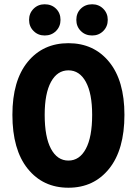

<svg xmlns="http://www.w3.org/2000/svg" viewBox="-20 -866 640 898"><path d="M38 -329Q38 -489 109.5 -576.5Q181 -664 300 -664Q419 -664 490.5 -576.5Q562 -489 562 -329Q562 -166 490.5 -77Q419 12 300 12Q181 12 109.5 -77Q38 -166 38 -329ZM411 -329Q411 -429 381.5 -483Q352 -537 300 -537Q248 -537 218.5 -483Q189 -429 189 -329Q189 -225 218.5 -170Q248 -115 300 -115Q352 -115 381.5 -170Q411 -225 411 -329ZM189 -700Q158 -700 137 -721Q116 -742 116 -773Q116 -804 137 -825Q158 -846 189 -846Q221 -846 242 -825.5Q263 -805 263 -773Q263 -742 242 -721Q221 -700 189 -700ZM411 -700Q379 -700 358 -721Q337 -742 337 -773Q337 -805 358 -825.5Q379 -846 411 -846Q442 -846 463 -825Q484 -804 484 -773Q484 -742 463 -721Q442 -700 411 -700Z"/></svg>

Font: TypoPRO Source Code Pro
Style: Bold
Weight: 700
Monospace: yes
Designer: Paul D. Hunt, Teo Tuominen
Foundry: Adobe Systems Incorporated
Version: Version 2.010;PS 1.0;hotconv 1.0.84;makeotf.lib2.5.63406